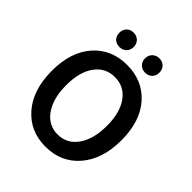

<svg xmlns="http://www.w3.org/2000/svg" viewBox="-226 -971 1126 1126"><g transform="rotate(45 337.0 -407.5)"><path d="M336.9 12.2Q208 12.2 128.4 -80.3Q48.8 -172.9 48.8 -330.1Q48.8 -485.8 128.2 -575.9Q207.5 -666 336.9 -666Q466.8 -666 546.4 -576.2Q626 -486.3 626 -330.1Q626 -172.9 546.1 -80.3Q466.3 12.2 336.9 12.2ZM505.9 -330.1Q505.9 -439 460.2 -502Q414.6 -564.9 336.9 -564.9Q259.3 -564.9 213.6 -502Q168 -439 168 -330.1Q168 -219.7 213.9 -154.3Q259.8 -88.9 336.9 -88.9Q414.1 -88.9 460 -154.3Q505.9 -219.7 505.9 -330.1ZM170.9 -767.1Q170.9 -793.5 187.3 -810.3Q203.6 -827.1 230 -827.1Q256.3 -827.1 273.2 -810.3Q290 -793.5 290 -767.1Q290 -741.2 273.2 -724.6Q256.3 -708 230 -708Q203.6 -708 187.3 -724.6Q170.9 -741.2 170.9 -767.1ZM383.8 -767.1Q383.8 -793.5 400.6 -810.3Q417.5 -827.1 443.8 -827.1Q470.2 -827.1 486.6 -810.3Q502.9 -793.5 502.9 -767.1Q502.9 -741.2 486.6 -724.6Q470.2 -708 443.8 -708Q417.5 -708 400.6 -724.6Q383.8 -741.2 383.8 -767.1Z"/></g></svg>

Font: Toshiba Sans Medium
Style: Regular
Weight: 500
Designer: Paul D. Hunt
Foundry: Toshiba Corporation
Version: Version 2.020;PS 2.0;hotconv 1.0.86;makeotf.lib2.5.63406